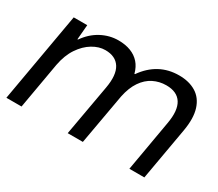

<svg xmlns="http://www.w3.org/2000/svg" viewBox="-97 -715 1048 922"><g transform="rotate(30 427.0 -254.0)"><path d="M4 0 91 -496H166L159 -414H162Q194 -460 239 -484Q284 -508 333 -508Q372 -508 401.5 -496.5Q431 -485 450.5 -463Q470 -441 479 -407H482Q517 -457 564 -482.5Q611 -508 670 -508Q725 -508 763.5 -484.5Q802 -461 817.5 -412.5Q833 -364 820 -290L769 0H686L735 -281Q749 -358 724.5 -397Q700 -436 640 -436Q602 -436 569 -419.5Q536 -403 512.5 -368.5Q489 -334 478 -281L428 0H344L394 -281Q408 -358 383.5 -397Q359 -436 302 -436Q267 -436 232 -415Q197 -394 170.5 -354.5Q144 -315 133 -257L88 0Z"/></g></svg>

Font: DM Sans 36pt
Style: Italic
Weight: 400
Italic angle: -10°
Designer: Colophon Foundry, Jonny Pinhorn
Foundry: Colophon Foundry
Version: Version 4.004;gftools[0.9.30]